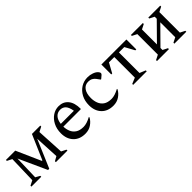

<svg xmlns="http://www.w3.org/2000/svg" viewBox="210 -1396 2343 2343"><g transform="rotate(-45 1381.5 -225.0)"><path d="M115 -402 52 -434V-450H213L354 -132H363L501 -450H645V-434L582 -402L601 -48L664 -16V0H464V-16L521 -48L505 -363L350 0H329L164 -363L155 -48L212 -16V0H42V-16L105 -48Z M965 10Q868 10 812 -49Q756 -108 756 -205Q756 -280 785.5 -337.5Q815 -395 863.5 -427.5Q912 -460 969 -460Q1048 -460 1093.5 -405Q1139 -350 1139 -247L1134 -242H835Q836 -196 853 -155.5Q870 -115 907.5 -90Q945 -65 1008 -65Q1063 -65 1137 -105H1140V-95Q1117 -52 1071.5 -21Q1026 10 965 10ZM953 -416Q905 -416 874.5 -382.5Q844 -349 837 -288H1063Q1052 -356 1024.5 -386Q997 -416 953 -416Z M1449 10Q1352 10 1296 -49Q1240 -108 1240 -205Q1240 -280 1270.5 -337.5Q1301 -395 1353 -427.5Q1405 -460 1470 -460Q1510 -460 1548 -446.5Q1586 -433 1606 -411Q1622 -392 1622 -381Q1622 -367 1609 -357L1571 -325H1564L1530 -371Q1515 -391 1492.5 -403.5Q1470 -416 1437 -416Q1382 -416 1350.5 -372.5Q1319 -329 1319 -251Q1319 -203 1335 -160.5Q1351 -118 1388.5 -91.5Q1426 -65 1492 -65Q1547 -65 1621 -105H1624V-95Q1601 -52 1555.5 -21Q1510 10 1449 10Z M1699 -279V-450H2131V-279H2115L2047 -403H1955V-48L2032 -16V0H1798V-16L1875 -48V-403H1783L1715 -279Z M2272 -402 2209 -434V-450H2415V-434L2352 -402V-144L2572 -367V-402L2509 -434V-450H2715V-434L2652 -402V-48L2715 -16V0H2509V-16L2572 -48V-306L2352 -83V-48L2415 -16V0H2209V-16L2272 -48Z"/></g></svg>

Font: Spectral
Style: Regular
Weight: 400
Designer: Jean-Baptiste Levee
Foundry: Production Type
Version: Version 2.001